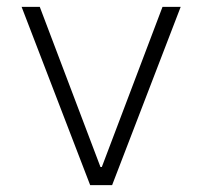

<svg xmlns="http://www.w3.org/2000/svg" viewBox="-20 -540 590 560"><path d="M243 0 43 -520H96L273 -53H277L454 -520H507L307 0Z"/></svg>

Font: M PLUS Code Latin SemiExpanded Light
Style: Regular
Weight: 300
Width: 6
Designer: Coji Morishita
Foundry: UNDERFOREST DESIGN
Version: Version 1.002; ttfautohint (v1.8.3)